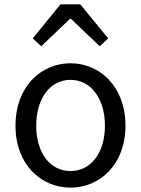

<svg xmlns="http://www.w3.org/2000/svg" viewBox="-20 -847 646 880"><path d="M130 -671 169 -635 301 -761H305L437 -635L476 -671L348 -827H257ZM303 13C436 13 555 -91 555 -271C555 -452 436 -557 303 -557C170 -557 51 -452 51 -271C51 -91 170 13 303 13ZM303 -63C210 -63 146 -146 146 -271C146 -396 210 -481 303 -481C396 -481 461 -396 461 -271C461 -146 396 -63 303 -63Z"/></svg>

Font: Spoqa Han Sans Neo Regular
Style: Regular
Weight: 400
Designer: [Spoqa Han Sans Neo] Dong-huui Kim  Younghwa Kang  Yujin Lee  [Noto Sans] Ryoko NISHIZUKA  (kana & ideographs); Paul D. 
Foundry: Spoqa (http://www.spoqa-han-sans.com)
Version: Version 1.000